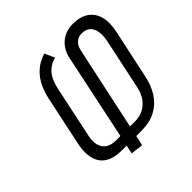

<svg xmlns="http://www.w3.org/2000/svg" viewBox="-193 -869 1062 1062"><g transform="rotate(-45 338.0 -338.0)"><path d="M328 -648 302 -706Q239 -687 200 -640Q161 -593 144 -518L82 -226Q72 -181 75 -144Q78 -107 95 -80Q112 -53 145 -38.5Q178 -24 229 -24H264L253 26L326 35L339 -24H379Q446 -24 492 -49Q538 -74 567 -119Q596 -164 608 -226L669 -511Q682 -572 670 -617Q658 -662 622 -686.5Q586 -711 528 -711Q498 -711 473.5 -701.5Q449 -692 431 -676Q413 -660 401.5 -640Q390 -620 385 -599L277 -86H243Q205 -86 182.5 -101.5Q160 -117 152.5 -145.5Q145 -174 153 -210L218 -518Q227 -558 242.5 -584.5Q258 -611 280 -626.5Q302 -642 328 -648ZM392 -86H352L456 -572Q460 -592 469 -607Q478 -622 492.5 -630.5Q507 -639 526 -639Q560 -639 578 -621Q596 -603 600 -573Q604 -543 596 -506L533 -210Q526 -174 507 -146Q488 -118 459 -102Q430 -86 392 -86Z"/></g></svg>

Font: Advent Pro Medium
Style: Italic
Weight: 500
Italic angle: -12°
Version: Version 3.000